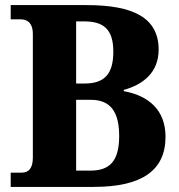

<svg xmlns="http://www.w3.org/2000/svg" viewBox="-20 -734 703 754"><path d="M22 0H348C538 0 630 -65 630 -197C630 -303 562 -359 466 -376V-381C540 -401 603 -448 603 -539C603 -664 504 -714 320 -714H22V-658H62C84 -658 109 -647 109 -600V-115C109 -75 94 -56 65 -56H22ZM312 -406H279V-650H310C385 -650 425 -621 425 -531C425 -442 389 -406 312 -406ZM335 -64H279V-342H337C413 -342 448 -296 448 -200C448 -99 409 -64 335 -64Z"/></svg>

Font: Noto Serif Hebrew SemiCondensed ExtraBold
Style: Regular
Weight: 800
Width: 4
Designer: Monotype Design Team
Foundry: Monotype Imaging Inc.
Version: Version 2.004